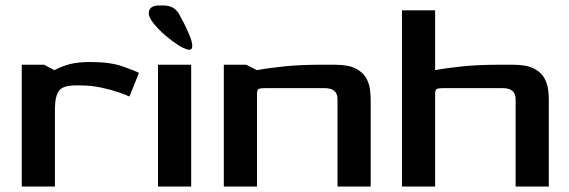

<svg xmlns="http://www.w3.org/2000/svg" viewBox="-20 -686 2093 706"><path d="M60 0V-448H142L180 -428Q206 -442 236 -450Q266 -458 312 -458Q385 -458 430.5 -442Q476 -426 491 -418L456 -331Q444 -337 416.5 -346.5Q389 -356 352 -364Q315 -372 271 -372H260Q212 -372 197.5 -353Q183 -334 182 -290V0Z M561 0V-448H683V0ZM687 -518Q687 -531 677.5 -554.5Q668 -578 656 -601.5Q644 -625 637 -637Q628 -651 614.5 -658.5Q601 -666 577 -666H566Q527 -666 527 -637Q527 -622 545.5 -599Q564 -576 589.5 -554.5Q615 -533 637 -519Q653 -509 670 -504Q687 -499 687 -518Z M803 0V-448H885L925 -428Q967 -436 1026 -442Q1085 -448 1161 -448H1211Q1261 -448 1288 -434Q1315 -420 1326.5 -399Q1338 -378 1340.5 -356.5Q1343 -335 1343 -320V0H1221V-322Q1221 -362 1173 -362H955Q936 -362 930.5 -358.5Q925 -355 925 -340V0Z M1458 0V-648H1580V-428Q1622 -436 1681 -442Q1740 -448 1816 -448H1866Q1916 -448 1943 -434Q1970 -420 1981.5 -399Q1993 -378 1995.5 -356.5Q1998 -335 1998 -320V0H1876V-322Q1876 -362 1828 -362H1610Q1591 -362 1585.5 -358.5Q1580 -355 1580 -340V0Z"/></svg>

Font: Goldman
Style: Regular
Weight: 400
Designer: Jaikishan Patel
Version: Version 1.000; ttfautohint (v1.8.3)